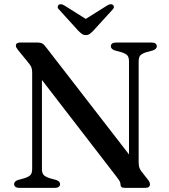

<svg xmlns="http://www.w3.org/2000/svg" viewBox="-20 -905 816 925"><path d="M269.5 -18Q269.5 -10 263.2 -5Q257 0 244.5 0H73.5Q60.5 0 54.2 -5Q48 -10 48 -18Q48 -31.5 67 -38L96.5 -46Q119.5 -53.5 127.2 -62.5Q135 -71.5 135 -92V-556.5Q135 -571 131 -581Q127 -591 111.5 -609.5L68 -662.5Q61 -671.5 58.8 -676Q56.5 -680.5 56.5 -685.5Q56.5 -692.5 61.8 -696.2Q67 -700 75.5 -700H162Q175 -700 183.5 -695.5Q192 -691 201 -678.5L622 -134.5L601.5 -91V-608Q601.5 -628 594.2 -637.2Q587 -646.5 563 -654L533 -662Q514 -669 514 -682Q514 -690.5 520.2 -695.2Q526.5 -700 539 -700H710Q722.5 -700 729 -695.2Q735.5 -690.5 735.5 -682Q735.5 -669 716.5 -662L686.5 -654Q664 -647 656 -638Q648 -629 648 -608V-123.5Q648 -109 650.8 -99.5Q653.5 -90 660 -81L691 -41.5Q698.5 -32 700.5 -26.8Q702.5 -21.5 702.5 -16Q702.5 -9 697.2 -4.5Q692 0 681.5 0H580Q560.5 0 560.5 -16Q560.5 -23.5 557.5 -30Q554.5 -36.5 541.5 -53.5L145.5 -567L182 -594.5V-92Q182 -72 189.5 -63Q197 -54 220.5 -46L250.5 -38Q269.5 -31 269.5 -18ZM413 -801.5 289.5 -879Q272.5 -889 262.5 -881.5Q258.5 -878 258 -871.8Q257.5 -865.5 264.5 -859L357 -757Q366.5 -747.5 374.5 -741.8Q382.5 -736 393.5 -736Q405 -736 412.5 -741.8Q420 -747.5 429.5 -757L522.5 -859Q529 -865.5 528.8 -871.8Q528.5 -878 524 -881.5Q514 -889 497 -879L373.5 -801.5Z"/></svg>

Font: Fraunces Wonky
Style: Regular
Weight: 400
Version: Version 1.000;[b76b70a41]